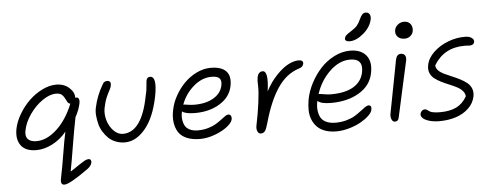

<svg xmlns="http://www.w3.org/2000/svg" viewBox="-61 -974 3602 1406"><g transform="rotate(-5 1739.5 -271.5)"><path d="M359.9 259.8Q328.6 259.8 337.9 213.9Q356.4 122.6 371.1 30.8Q385.7 -61 399.9 -126Q354.5 -70.8 294.7 -40.3Q234.9 -9.8 178.2 -9.8Q97.7 -9.8 64 -56.2Q30.3 -102.5 44.9 -178.2Q55.7 -231.4 87.9 -285.6Q120.1 -339.8 163.3 -381.3Q206.5 -422.9 259.5 -449Q312.5 -475.1 361.8 -475.1Q419.9 -475.1 457.8 -440.9Q495.6 -406.7 493.2 -367.2Q496.1 -368.2 502 -368.2Q514.6 -368.2 519.8 -355.5Q524.9 -342.8 521 -324.2Q510.3 -274.4 482.9 -225.1Q464.8 -135.3 446 -20Q427.2 95.2 413.1 168.9Q506.3 106 521.5 98.1Q538.6 88.9 551.8 88.9Q562 88.9 567.1 96.7Q572.3 104.5 569.8 116.2Q564.5 140.6 536.1 161.1Q398.4 259.8 359.9 259.8ZM109.9 -162.1Q100.6 -119.6 120.1 -97.4Q139.6 -75.2 184.1 -75.2Q259.3 -75.2 333 -142.8Q406.7 -210.4 454.1 -327.1Q436.5 -330.1 429.2 -350.1Q413.1 -383.8 398.7 -396.5Q384.3 -409.2 355 -409.2Q309.1 -409.2 255.9 -372.6Q202.6 -335.9 162.1 -278.1Q121.6 -220.2 109.9 -162.1Z M828.1 -9.8Q792.5 -9.8 761.2 -22Q730 -34.2 708.3 -55.2Q686.5 -76.2 669.4 -103.8Q652.3 -131.3 644.8 -161.9Q637.2 -192.4 634.3 -223.9Q631.3 -255.4 638.2 -284.2Q655.8 -368.2 703.1 -448.2Q713.4 -469.2 736.8 -469.2Q767.6 -469.2 760.7 -432.1Q757.3 -416 746.8 -397.9Q736.3 -379.9 723.4 -349.9Q710.4 -319.8 701.2 -273.9Q692.4 -229.5 706.5 -182.4Q720.7 -135.3 751.7 -104.2Q782.7 -73.2 818.8 -73.2Q959 -73.2 1008.8 -336.9Q1015.1 -361.8 1017.6 -379.6Q1020 -397.5 1021.2 -414.8Q1022.5 -432.1 1023.9 -443.8Q1028.8 -472.2 1051.8 -472.2Q1105.5 -472.2 1077.1 -326.2Q1046.4 -172.9 978.3 -91.3Q910.2 -9.8 828.1 -9.8Z M1378.4 13.2Q1320.8 13.2 1280.5 -4.2Q1240.2 -21.5 1220.5 -52.5Q1200.7 -83.5 1195.1 -126.2Q1189.5 -168.9 1200.7 -219.2Q1210.4 -268.6 1238 -318.1Q1265.6 -367.7 1304.7 -408Q1343.8 -448.2 1395.5 -473.6Q1447.3 -499 1500.5 -499Q1578.6 -499 1613.3 -462.4Q1647.9 -425.8 1633.8 -354Q1618.2 -273.9 1541.7 -226.6Q1465.3 -179.2 1359.4 -179.2Q1287.1 -179.2 1263.7 -199.2Q1256.3 -168.9 1259.5 -142.1Q1262.7 -115.2 1273.4 -95Q1284.2 -74.7 1308.8 -62.7Q1333.5 -50.8 1369.6 -50.8Q1408.2 -50.8 1442.6 -60.8Q1477.1 -70.8 1500.2 -84.7Q1523.4 -98.6 1542 -112.8Q1560.5 -127 1574.7 -137Q1588.9 -147 1597.7 -147Q1611.3 -147 1617.7 -136.7Q1624 -126.5 1620.6 -108.9Q1615.7 -85 1579.1 -56.4Q1542.5 -27.8 1486.6 -7.3Q1430.7 13.2 1378.4 13.2ZM1283.7 -248Q1287.6 -248 1311.3 -244.1Q1335 -240.2 1360.4 -240.2Q1444.8 -240.2 1500.5 -273.7Q1556.2 -307.1 1567.4 -363.8Q1574.7 -398.9 1559.3 -416Q1543.9 -433.1 1500.5 -433.1Q1430.7 -433.1 1368.4 -379.6Q1306.2 -326.2 1277.3 -248Z M1824.2 12.2Q1809.1 12.2 1801 -5.4Q1793 -22.9 1797.4 -46.9Q1815.4 -133.3 1826.2 -214.8Q1836.9 -296.4 1835 -339.8Q1832.5 -374.5 1837.4 -401.9Q1841.3 -419.9 1851.6 -430.4Q1861.8 -440.9 1877 -440.9Q1922.4 -440.9 1901.4 -291Q1937 -358.9 1983.6 -407.2Q2030.3 -455.6 2071 -476.3Q2111.8 -497.1 2145 -497.1Q2166 -497.1 2173.3 -489.5Q2180.7 -481.9 2178.2 -469.2Q2173.3 -445.3 2143.1 -437Q2050.3 -408.2 1986.6 -313.7Q1922.9 -219.2 1879.4 -63Q1867.2 -18.6 1856.2 -3.2Q1845.2 12.2 1824.2 12.2Z M2532.2 -604Q2514.6 -604 2505.6 -610.8Q2496.6 -617.7 2499 -628.9Q2502 -642.1 2511.7 -651.1Q2521.5 -660.2 2548.3 -676.8Q2579.1 -696.3 2593 -712.4Q2606.9 -728.5 2620.1 -757.8Q2631.8 -783.7 2642.1 -793.5Q2652.3 -803.2 2665 -803.2Q2686.5 -803.2 2694.8 -788.3Q2703.1 -773.4 2699.2 -752Q2687.5 -694.3 2634.3 -649.2Q2581.1 -604 2532.2 -604ZM2377.9 44.9Q2332 44.9 2296.4 32.5Q2260.7 20 2238 -2.7Q2215.3 -25.4 2202.1 -57.1Q2189 -88.9 2188.2 -126.7Q2187.5 -164.6 2195.3 -208Q2207 -267.6 2237.5 -325.7Q2268.1 -383.8 2311 -430.4Q2354 -477.1 2411.4 -506.1Q2468.8 -535.2 2528.3 -535.2Q2607.4 -535.2 2645.8 -488.3Q2684.1 -441.4 2667 -357.9Q2649.4 -268.1 2564.5 -217Q2479.5 -166 2356.9 -166Q2282.2 -166 2258.3 -189.9Q2250 -154.8 2252.9 -123.5Q2255.9 -92.3 2268.1 -69.1Q2280.3 -45.9 2308.1 -32.5Q2335.9 -19 2377 -19Q2420.4 -19 2458.3 -29.8Q2496.1 -40.5 2521 -55.9Q2545.9 -71.3 2565.7 -86.9Q2585.4 -102.5 2601.3 -113.3Q2617.2 -124 2627.9 -124Q2653.3 -124 2646 -88.9Q2641.6 -69.3 2616.7 -46.1Q2591.8 -22.9 2555.4 -2.7Q2519 17.6 2470.9 31.2Q2422.9 44.9 2377.9 44.9ZM2278.3 -238.8Q2285.2 -238.8 2312 -233.9Q2338.9 -229 2362.3 -229Q2466.3 -229 2527.3 -265.4Q2588.4 -301.8 2602.1 -370.1Q2621.6 -470.2 2522 -470.2Q2443.4 -470.2 2373 -403.1Q2302.7 -335.9 2271 -238.8Z M2933.6 -587.9Q2901.4 -587.9 2883.1 -607.9Q2864.7 -627.9 2870.6 -657.2Q2875 -680.2 2895 -696Q2915 -711.9 2939.9 -711.9Q2972.7 -711.9 2988.3 -689.2Q3003.9 -666.5 2997.6 -636.2Q2994.1 -617.7 2977.3 -602.8Q2960.4 -587.9 2933.6 -587.9ZM2811.5 11.2Q2794.4 11.2 2786.4 -8.3Q2778.3 -27.8 2783.7 -53.2Q2808.6 -180.2 2832 -304Q2855.5 -427.7 2857.9 -439.9Q2866.2 -480 2897 -480Q2916 -480 2926 -466.6Q2936 -453.1 2931.6 -429.2Q2924.3 -393.6 2886.7 -226.3Q2849.1 -59.1 2840.8 -17.1Q2835.9 11.2 2811.5 11.2Z M3136.7 36.1Q3089.8 36.1 3056.9 25.1Q3023.9 14.2 3011.7 -0.5Q2999.5 -15.1 3002.4 -29.8Q3004.9 -42.5 3014.2 -50.8Q3023.4 -59.1 3036.6 -59.1Q3044.4 -59.1 3049.6 -55.9Q3054.7 -52.7 3060.1 -48.3Q3065.4 -43.9 3073.7 -39.6Q3082 -35.2 3100.3 -32Q3118.7 -28.8 3145.5 -28.8Q3218.8 -28.8 3266.4 -52.2Q3314 -75.7 3343.8 -128.9Q3342.3 -151.4 3325.7 -169.4Q3309.1 -187.5 3284.2 -200.2Q3259.3 -212.9 3230 -224.9Q3200.7 -236.8 3173.1 -250.5Q3145.5 -264.2 3124 -280.8Q3102.5 -297.4 3092.5 -322.5Q3082.5 -347.7 3088.9 -379.9Q3098.1 -429.7 3142.8 -472.9Q3187.5 -516.1 3251.2 -540.3Q3314.9 -564.5 3378.4 -563Q3409.2 -562.5 3425.5 -549.3Q3441.9 -536.1 3439.5 -521Q3434.6 -496.1 3403.8 -496.1Q3402.3 -496.1 3390.1 -497.1Q3377.9 -498 3366.7 -498Q3215.3 -498 3140.6 -374Q3140.6 -353.5 3156.7 -336.7Q3172.9 -319.8 3198 -307.6Q3223.1 -295.4 3252.9 -283.2Q3282.7 -271 3311.3 -256.6Q3339.8 -242.2 3362.3 -224.6Q3384.8 -207 3395.3 -180.9Q3405.8 -154.8 3399.4 -122.1Q3389.2 -72.8 3351.1 -36.4Q3313 0 3257.6 18.1Q3202.1 36.1 3136.7 36.1Z"/></g></svg>

Font: Shantell Sans Irregular
Style: Italic
Weight: 300
Italic angle: -11.31°
Designer: Stephen Nixon, Anya Danilova, Shantell Martin
Foundry: Arrow Type
Version: Version 1.006;[9816181b4]